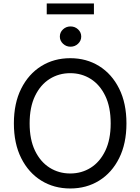

<svg xmlns="http://www.w3.org/2000/svg" viewBox="-20 -1071 805 1101"><path d="M382.8 9.8Q289.6 9.8 216.6 -35.4Q143.6 -80.6 101.6 -164.3Q59.6 -248 59.6 -363.3Q59.6 -479 101.6 -562.7Q143.6 -646.5 216.6 -691.9Q289.6 -737.3 382.8 -737.3Q476.1 -737.3 548.8 -691.9Q621.6 -646.5 663.3 -562.7Q705.1 -479 705.1 -363.3Q705.1 -248 663.3 -164.3Q621.6 -80.6 548.8 -35.4Q476.1 9.8 382.8 9.8ZM382.8 -76.2Q447.8 -76.2 500.2 -109.1Q552.7 -142.1 583.7 -206.3Q614.7 -270.5 614.7 -363.3Q614.7 -457 583.7 -521.2Q552.7 -585.4 500.2 -618.4Q447.8 -651.4 382.8 -651.4Q317.4 -651.4 264.6 -618.2Q211.9 -585 180.9 -520.8Q149.9 -456.5 149.9 -363.3Q149.9 -270.5 180.9 -206.5Q211.9 -142.6 264.6 -109.4Q317.4 -76.2 382.8 -76.2ZM518.6 -1051.3V-988.8H248V-1051.3ZM384.3 -803.2Q359.4 -803.2 341.3 -820.3Q323.2 -837.4 323.2 -861.3Q323.2 -885.7 341.3 -902.6Q359.4 -919.4 384.3 -919.4Q409.7 -919.4 427.7 -902.6Q445.8 -885.7 445.8 -861.3Q445.8 -837.4 427.7 -820.3Q409.7 -803.2 384.3 -803.2Z"/></svg>

Font: Inter
Style: Regular
Weight: 400
Designer: Rasmus Andersson
Foundry: rsms
Version: Version 4.001;git-9221beed3